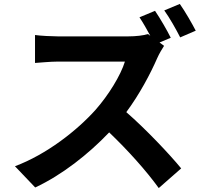

<svg xmlns="http://www.w3.org/2000/svg" viewBox="-20 -887 1040 976"><path d="M975 -731C957 -766 921 -829 894 -867L815 -834C842 -797 875 -738 896 -697ZM791 -671 848 -695C831 -730 794 -794 768 -832L689 -799C707 -772 727 -737 744 -705L732 -714C712 -707 672 -702 629 -702H276C246 -702 185 -705 158 -709V-567C179 -568 234 -574 276 -574H615C593 -503 532 -404 466 -329C372 -224 217 -102 56 -42L159 66C296 2 429 -103 535 -214C629 -124 722 -21 787 69L901 -31C842 -103 721 -231 622 -317C689 -407 745 -513 779 -591C788 -612 806 -642 814 -654Z"/></svg>

Font: Noto Sans Japanese Bold
Style: Bold
Weight: 700
Designer: Ryoko NISHIZUKA (kana & ideographs); Paul D. Hunt (Latin, Greek & Cyrillic); Wenlong ZHANG (bopomofo); Sandoll Communica
Foundry: Adobe Systems Incorporated
Version: Version 1.000;PS 1;hotconv 1.0.78;makeotf.lib2.5.61930